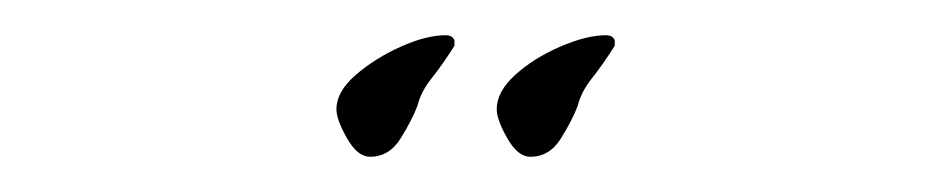

<svg xmlns="http://www.w3.org/2000/svg" viewBox="-20 -433 540 109"><path d="M281 -344Q274 -344 268 -354.5Q262 -365 262 -371Q262 -381 272.5 -390.5Q283 -400 298 -406.5Q313 -413 324 -413Q328 -413 329 -410V-407Q322 -396 316 -388.5Q310 -381 308 -373Q305 -365 298.5 -354.5Q292 -344 281 -344ZM190 -344Q183 -344 177 -354.5Q171 -365 171 -371Q171 -381 182 -390.5Q193 -400 207.5 -406.5Q222 -413 233 -413Q237 -413 238 -410V-407Q231 -396 225 -388.5Q219 -381 217 -373Q214 -365 207.5 -354.5Q201 -344 190 -344Z"/></svg>

Font: Lavishly Yours
Style: Regular
Weight: 400
Designer: Robert E. Leuschke
Foundry: Robert E. Leuschke
Version: Version 1.010; ttfautohint (v1.8.3)